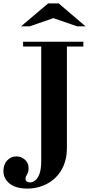

<svg xmlns="http://www.w3.org/2000/svg" viewBox="-106 -998 537 1122"><path d="M54 104Q-13 104 -49.5 75Q-86 46 -86 1Q-86 -37 -64 -60.5Q-42 -84 -10 -84Q17 -84 39 -65.5Q61 -47 61 -16Q61 7 52 21.5Q43 36 43 48Q43 58 51.5 63Q60 68 70 68Q84 68 99 57Q114 46 124.5 18.5Q135 -9 135 -60V-754H285V-133Q285 -77 267 -33Q249 11 217 41.5Q185 72 143 88Q101 104 54 104ZM29 -726V-754H381V-726ZM17 -844 175 -978H237L394 -844H345L206 -892L67 -844Z"/></svg>

Font: Libre Bodoni SemiBold
Style: Regular
Weight: 600
Designer: Pablo Impallari, Rodrigo Fuenzalida
Foundry: Impallari Type
Version: Version 2.005;gftools[0.9.23]